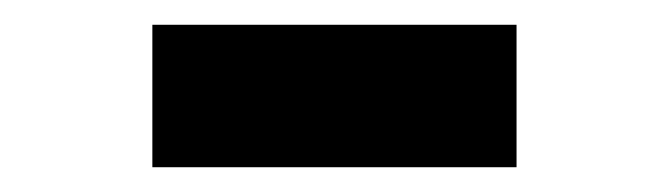

<svg xmlns="http://www.w3.org/2000/svg" viewBox="-20 -738 540 155"><path d="M103 -603V-718H397V-603Z"/></svg>

Font: Radio Canada Big
Style: Bold
Weight: 700
Designer: Étienne Aubert Bonn
Foundry: Coppers and Brasses
Version: Version 1.001